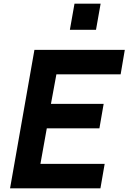

<svg xmlns="http://www.w3.org/2000/svg" viewBox="-20 -1020 696 1040"><path d="M500 -858.5H358.5L383.5 -1000H525ZM285.5 -617.5 256 -457.5H541.5L518.5 -325H233.5L199 -132.5H547L524 0H34.5L166.5 -750H656L633.5 -617.5Z"/></svg>

Font: Russisch Sans ExtraBold
Style: Italic
Weight: 800
Width: 4
Italic angle: -10°
Designer: Michael Sharanda (font) & Cristiano Sobral (main changes)
Foundry: Michael Sharanda
Version: Version 2.00;September 8, 2020;FontCreator 13.0.0.2681 64-bi